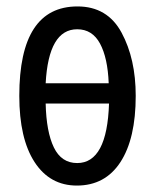

<svg xmlns="http://www.w3.org/2000/svg" viewBox="-20 -567 493 597"><path d="M402 -269Q402 -384 358 -465.5Q314 -547 221 -547Q40 -547 40 -269Q40 -136 87.5 -63Q135 10 219 10Q307 10 354.5 -63Q402 -136 402 -269ZM220 -476Q267 -476 291 -431.5Q315 -387 318 -308H122Q131 -476 220 -476ZM220 -60Q171 -60 147.5 -108.5Q124 -157 122 -245H319Q313 -60 220 -60Z"/></svg>

Font: Noto Sans Display Condensed
Style: Regular
Weight: 400
Width: 3
Designer: Monotype Design Team
Foundry: Monotype Imaging Inc.
Version: Version 1.900